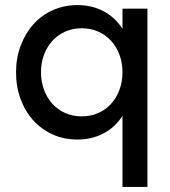

<svg xmlns="http://www.w3.org/2000/svg" viewBox="-20 -534 669 754"><path d="M559 -500H461V-421Q432 -466 386.5 -490Q341 -514 284 -514Q233 -514 188.5 -494.5Q144 -475 112 -439.5Q80 -404 61.5 -355.5Q43 -307 43 -250Q43 -193 61 -144.5Q79 -96 111.5 -60.5Q144 -25 188 -5.5Q232 14 284 14Q341 14 386.5 -10Q432 -34 461 -79V200H559ZM301 -77Q266 -77 236.5 -90Q207 -103 186 -126Q165 -149 153 -181Q141 -213 141 -250Q141 -288 153 -319.5Q165 -351 186 -374Q207 -397 236.5 -410Q266 -423 301 -423Q336 -423 365.5 -410Q395 -397 416 -374Q437 -351 449 -319.5Q461 -288 461 -250Q461 -213 449 -181Q437 -149 416 -126Q395 -103 365.5 -90Q336 -77 301 -77Z"/></svg>

Font: NT Somic Medium
Style: Regular
Weight: 500
Designer: Ravid Balaliev — lead type designer, mastering
Michael Voronin — secret advisor, marketing
Ivan Kovalenko — best boy
Foundry: NT Type
Version: Version 0.7